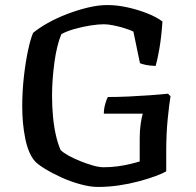

<svg xmlns="http://www.w3.org/2000/svg" viewBox="-20 -740 777 760"><path d="M368 0Q337 0 298.5 -10.5Q260 -21 223.5 -37.5Q187 -54 158.5 -71.5Q130 -89 118 -102Q92 -132 80 -191.5Q68 -251 68 -318Q68 -378 74.5 -436Q81 -494 91 -540.5Q101 -587 111 -610Q134 -629 168.5 -648.5Q203 -668 244.5 -684Q286 -700 327.5 -710Q369 -720 405 -720Q443 -720 484 -711Q525 -702 562 -687.5Q599 -673 623 -655Q619 -594 611 -548Q603 -502 596 -479Q571 -480 555.5 -483.5Q540 -487 534 -490L508 -615Q496 -621 474 -628Q452 -635 429.5 -639.5Q407 -644 391 -644Q369 -644 337 -639Q305 -634 274 -625Q243 -616 223 -605Q214 -584 207 -555.5Q200 -527 195.5 -494Q191 -461 188.5 -427Q186 -393 186 -361Q186 -317 190 -276Q194 -235 202 -201.5Q210 -168 220 -146Q230 -136 250.5 -124.5Q271 -113 297 -102.5Q323 -92 347.5 -85Q372 -78 390 -78Q418 -78 444.5 -81.5Q471 -85 494 -90.5Q517 -96 533 -101V-194Q533 -224 537 -250.5Q541 -277 545 -290H391Q391 -309 396.5 -328.5Q402 -348 407 -356Q446 -356 489.5 -358Q533 -360 574 -363Q615 -366 645 -369L655 -359Q650 -330 644 -270.5Q638 -211 638 -142V-62Q623 -53 594.5 -42.5Q566 -32 528.5 -22Q491 -12 450 -6Q409 0 368 0Z"/></svg>

Font: Texturina Medium
Style: Regular
Weight: 500
Designer: Guillermo Torres Carreño
Foundry: Omnibus-Type
Version: Version 1.003